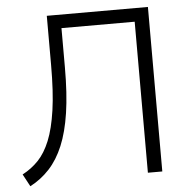

<svg xmlns="http://www.w3.org/2000/svg" viewBox="-52 -771 824 836"><g transform="rotate(-5 360.0 -352.5)"><path d="M47 14 18 -40Q58 -61 88 -92.5Q118 -124 139 -175.5Q160 -227 171.5 -306.5Q183 -386 183 -504V-719H625V0H562V-660H242V-488Q242 -373 229.5 -290Q217 -207 192.5 -148.5Q168 -90 131.5 -50.5Q95 -11 47 14Z"/></g></svg>

Font: Nunitoga
Style: Light
Weight: 300
Designer: Vernon Adams
Foundry: Vernon Adams
Version: Version 1.0